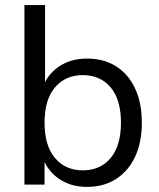

<svg xmlns="http://www.w3.org/2000/svg" viewBox="-20 -725 623 754"><path d="M322 9Q256 9 208.5 -25Q161 -59 145 -116H155V0H76V-705H157V-373H145Q162 -429 209 -462Q256 -495 322 -495Q388 -495 436 -464.5Q484 -434 510.5 -377.5Q537 -321 537 -243Q537 -166 510.5 -109.5Q484 -53 435.5 -22Q387 9 322 9ZM305 -56Q374 -56 414.5 -104.5Q455 -153 455 -243Q455 -334 414.5 -382Q374 -430 305 -430Q237 -430 196 -382Q155 -334 155 -243Q155 -153 196 -104.5Q237 -56 305 -56Z"/></svg>

Font: NunitoSans1
Style: Book
Weight: 400
Designer: Vernon Adams
Foundry: Vernon Adams
Version: Version 3.101;gftools[0.9.27]